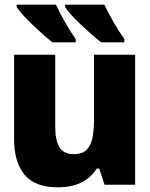

<svg xmlns="http://www.w3.org/2000/svg" viewBox="-20 -786 640 817"><path d="M226 11Q129 11 84.5 -42.5Q40 -96 40 -193V-553H215V-247Q215 -189 233 -159.5Q251 -130 294 -130Q331 -130 349.5 -149.5Q368 -169 374 -202.5Q380 -236 380 -276V-553H555V0H425L402 -69H392Q367 -30 326.5 -9.5Q286 11 226 11ZM410 -606Q393 -619 370.5 -639Q348 -659 324.5 -681Q301 -703 283 -723Q265 -743 257 -756V-766H424Q440 -732 464 -690.5Q488 -649 509 -620V-606ZM203 -606Q186 -619 163.5 -639Q141 -659 118 -681Q95 -703 77 -723Q59 -743 51 -756V-766H218Q234 -732 257.5 -690.5Q281 -649 302 -620V-606Z"/></svg>

Font: Noto Sans Mono Black
Style: Regular
Weight: 900
Designer: Monotype Design Team
Foundry: Monotype Imaging Inc.
Version: Version 2.014